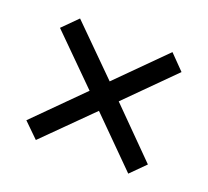

<svg xmlns="http://www.w3.org/2000/svg" viewBox="-78 -587 624 576"><g transform="rotate(20 234.0 -299.0)"><path d="M382 -105 235 -252 87 -105 40 -151 188 -299 40 -446 87 -493 235 -346 382 -493 428 -446 281 -299 428 -151Z"/></g></svg>

Font: Turret Road Medium
Style: Regular
Weight: 500
Designer: Noponies
Foundry: Noponies
Version: Version 1.001; ttfautohint (v1.8)